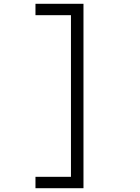

<svg xmlns="http://www.w3.org/2000/svg" viewBox="-20 -886 740 1012"><path d="M167 -866H420V106H167V46H354V-806H167Z"/></svg>

Font: Martian Mono SemiExpanded ExtraLight
Style: Regular
Weight: 250
Monospace: yes
Version: Version 0.930